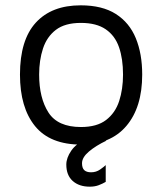

<svg xmlns="http://www.w3.org/2000/svg" viewBox="-20 -528 609 721"><path d="M285 15Q168 15 111.5 -54.5Q55 -124 55 -248Q55 -378 114.5 -443Q174 -508 283 -508Q364 -508 415 -475.5Q466 -443 490 -384.5Q514 -326 514 -248Q514 -125 454.5 -55Q395 15 285 15ZM284 -51Q344 -51 378.5 -77.5Q413 -104 427.5 -148.5Q442 -193 442 -248Q442 -307 427 -350.5Q412 -394 377 -418Q342 -442 284 -442Q224 -442 190 -416Q156 -390 141.5 -346Q127 -302 127 -248Q127 -160 162 -105.5Q197 -51 284 -51ZM317 173Q277 173 253 151.5Q229 130 229 90Q229 65 247.5 38Q266 11 302 -4L380 0Q340 19 314 41Q288 63 288 85Q288 103 296.5 111Q305 119 322 119Q341 119 356 108.5Q371 98 377 92V155Q365 162 350.5 167.5Q336 173 317 173Z"/></svg>

Font: Maven Pro VF Beta
Style: Regular
Weight: 400
Designer: Joe Prince
Foundry: Joe Prince
Version: Version 2.002